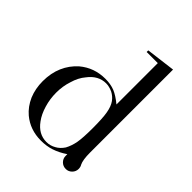

<svg xmlns="http://www.w3.org/2000/svg" viewBox="-201 -795 926 926"><g transform="rotate(45 262.0 -332.5)"><path d="M361 -211Q361 -280 355 -313Q349 -348 334 -369Q320 -388 299 -399Q275 -410 254 -410Q201 -410 164 -361Q140 -333 128 -291Q115 -252 115 -208Q115 -165 127 -125Q139 -84 160 -56Q196 -6 250 -6Q276 -6 298 -19Q319 -30 335 -54Q349 -80 355 -112Q361 -146 361 -211ZM363 -36Q329 -13 295 -2Q265 8 226 8Q153 8 100 -36Q67 -64 48 -107Q30 -150 30 -201Q30 -256 49 -300Q68 -344 104 -376Q160 -423 236 -423Q272 -423 300 -412Q327 -401 361 -373V-655H286H285V-666L435 -685V-119Q435 -69 446 -47Q452 -38 452 -24Q452 -6 439 7Q426 20 408 20Q389 20 376 7Q363 -6 363 -24Z"/></g></svg>

Font: Wachinanga
Style: Regular
Weight: 400
Designer: deFharo
Foundry: deFharo
Version: Wachinanga: Version 2.001 2013